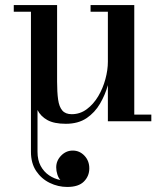

<svg xmlns="http://www.w3.org/2000/svg" viewBox="-20 -480 653 760"><path d="M511.5 -460V-26.5H579V0H407V-143Q396.5 -105 376 -69.8Q355.5 -34.5 322.5 -12.2Q289.5 10 240.5 10Q194 10 167.5 -4.8Q141 -19.5 128.5 -44.5V121Q128.5 153.5 141 176.8Q153.5 200 174.2 214Q195 228 219 232.5Q211.5 224.5 207 210.5Q202.5 196.5 202.5 182.5Q202.5 156 222 136Q241.5 116 268 116Q295 116 314.2 136.2Q333.5 156.5 333.5 186.5Q333.5 217 312.2 238.5Q291 260 246 260Q210 260 177 244Q144 228 123.2 197Q102.5 166 102.5 121V-433.5H34.5V-460H206V-157Q206 -115 210 -86.2Q214 -57.5 226.5 -42.8Q239 -28 264 -28Q297 -28 323.5 -47.8Q350 -67.5 368.8 -99Q387.5 -130.5 397.2 -166.8Q407 -203 407 -235.5V-433.5H338.5V-460Z"/></svg>

Font: Bodoni Moda SC 9pt Medium
Style: Regular
Weight: 500
Designer: Owen Earl
Foundry: indestructible type
Version: Version 2.005